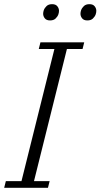

<svg xmlns="http://www.w3.org/2000/svg" viewBox="-35 -901 482 921"><path d="M-7 -32H68L226 -666H151L159 -698H369L361 -666H286L128 -32H203L195 0H-15ZM205 -803Q188 -803 180 -813Q172 -823 172 -835Q172 -843 175 -852Q179 -863 188.5 -872Q198 -881 215 -881Q232 -881 240 -871Q248 -861 248 -849Q248 -841 245 -832Q241 -821 231.5 -812Q222 -803 205 -803ZM384 -803Q367 -803 359 -813Q351 -823 351 -835Q351 -843 354 -852Q358 -863 367.5 -872Q377 -881 394 -881Q411 -881 419 -871Q427 -861 427 -849Q427 -841 424 -832Q420 -821 410.5 -812Q401 -803 384 -803Z"/></svg>

Font: IBM Plex Serif Light
Style: Italic
Weight: 300
Italic angle: -14°
Designer: Mike Abbink, Paul van der Laan, Pieter van Rosmalen
Foundry: Bold Monday
Version: Version 3.001